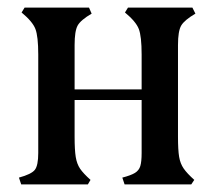

<svg xmlns="http://www.w3.org/2000/svg" viewBox="-20 -487 570 507"><path d="M493 -12 485 0H309L303 -18Q326 -24 336.5 -30.5Q347 -37 350.5 -48.5Q354 -60 354 -83V-223H177V-126Q177 -91 180 -72.5Q183 -54 191.5 -41.5Q200 -29 219 -12L212 0H36L30 -18Q63 -27 72 -38.5Q81 -50 81 -83V-343Q81 -391 73.5 -410.5Q66 -430 37 -454L45 -467H215L222 -451Q193 -434 185 -419.5Q177 -405 177 -368V-251H354V-343Q354 -391 346.5 -410.5Q339 -430 310 -454L318 -467H488L496 -451Q467 -434 458.5 -419.5Q450 -405 450 -368V-126Q450 -91 453 -73Q456 -55 465 -42Q474 -29 493 -12Z"/></svg>

Font: Katibeh
Style: Regular
Weight: 400
Designer: Arabic design by Kourosh Beigpour, Latin design by Eduardo Tunni, engineering by Lasse Fister
Version: Version 1.0010g